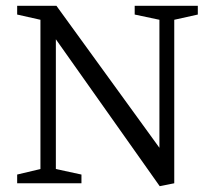

<svg xmlns="http://www.w3.org/2000/svg" viewBox="-20 -630 728 660"><path d="M529 10 172 -495V-49L260 -30V0H39V-30L119 -49V-562L39 -580V-610H174L528 -122V-562L443 -580V-610H660V-580L579 -562V0Z"/></svg>

Font: Manuale Light
Style: Regular
Weight: 300
Designer: Eduardo Tunni / Pablo Cosgaya
Foundry: Eduardo Tunni / Pablo Cosgaya
Version: Version 1.002